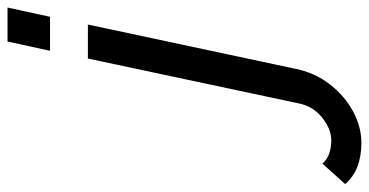

<svg xmlns="http://www.w3.org/2000/svg" viewBox="-452 -520 956 497"><g transform="rotate(-90 25.5 -272.0)"><path d="M166 -730H254L230 -620H142ZM-97 186Q-130 186 -157 176Q-184 166 -203 144L-150 85Q-139 98 -123 103Q-107 108 -90 108Q-60 108 -30.5 84Q-1 60 6 23L122 -522H210L95 17Q85 66 55 104.5Q25 143 -15 164.5Q-55 186 -97 186Z"/></g></svg>

Font: Raleway Medium
Style: Italic
Weight: 500
Italic angle: -12°
Designer: Matt McInerney, Pablo Impallari, Rodrigo Fuenzalida
Foundry: Matt McInerney, Pablo Impallari, Rodrigo Fuenzalida
Version: Version 4.026